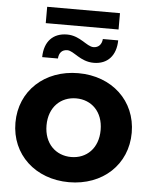

<svg xmlns="http://www.w3.org/2000/svg" viewBox="-59 -916 772 972"><g transform="rotate(5 327.5 -429.5)"><path d="M141 -784H511V-867H141ZM400 -605C471 -605 513 -652 514 -729H436C434 -703 419 -684 392 -684C357 -684 321 -736 254 -736C183 -736 139 -691 138 -611H218C220 -640 235 -657 262 -657C295 -657 331 -605 400 -605ZM328 8C499 8 623 -107 623 -269C623 -431 499 -546 328 -546C157 -546 32 -431 32 -269C32 -107 157 8 328 8ZM328 -120C250 -120 190 -176 190 -269C190 -362 250 -418 328 -418C406 -418 465 -362 465 -269C465 -176 406 -120 328 -120Z"/></g></svg>

Font: AWKNG-Font
Style: Bold
Weight: 700
Designer: Awakening Church
Foundry: Awakening Church
Version: Version 1.700;PS 001.700;hotconv 1.0.88;makeotf.lib2.5.64775